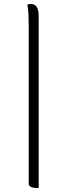

<svg xmlns="http://www.w3.org/2000/svg" viewBox="-20 -783 340 963"><path d="M117 -760Q126 -763 134 -763Q156 -763 165 -747Q174 -731 174 -703V160H164Q148 160 136 155Q124 150 124 137V-653Q124 -681 123 -707.5Q122 -734 117 -760Z"/></svg>

Font: Recursive Sn Csl St Lt
Style: Regular
Weight: 300
Version: Version 1.079;hotconv 1.0.112;makeotfexe 2.5.65598; ttfautoh